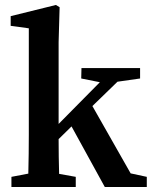

<svg xmlns="http://www.w3.org/2000/svg" viewBox="-20 -753 612 773"><path d="M26 0V-41L94 -54Q95 -92 95.5 -134Q96 -176 96 -210V-639L23 -649V-688L205 -733L220 -724L216 -583V-254L382 -422L307 -437L308 -479H544V-437L453 -424L352 -326L506 -55L571 -41V0H402L268 -244L216 -193Q216 -159 216.5 -122.5Q217 -86 218 -53L285 -41V0Z"/></svg>

Font: Source Serif Pro SemiBold
Style: Regular
Weight: 600
Designer: Frank Grießhammer
Foundry: Adobe Systems Incorporated
Version: Version 3.001;hotconv 1.0.111;makeotfexe 2.5.65597